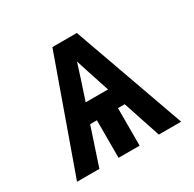

<svg xmlns="http://www.w3.org/2000/svg" viewBox="-123 -659 796 789"><g transform="rotate(-30 275.0 -265.0)"><path d="M28 0 217 -530H333L522 0H416L357 -178H325V0H225V-178H193L134 0ZM328 -265 299 -353Q293 -372 287 -390.5Q281 -409 275 -428Q269 -409 263 -390.5Q257 -372 251 -353L222 -265Z"/></g></svg>

Font: Lode Term
Style: Bold
Weight: 700
Monospace: yes
Designer: Belleve Invis
Foundry: Belleve Invis
Version: Version 29.2.0